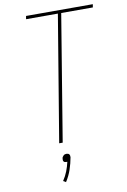

<svg xmlns="http://www.w3.org/2000/svg" viewBox="-102 -795 710 1076"><g transform="rotate(-10 252.5 -257.0)"><path d="M184 0 303 -717H122L125 -735H505L502 -717H322L204 0ZM184 221 169 212Q185 188 195 162.5Q205 137 211 110Q210 110 208.5 110Q207 110 206 110Q202 110 197.5 109Q193 108 190.5 104.5Q188 101 187.5 96.5Q187 92 188 88Q188 83 190.5 79Q193 75 196.5 71.5Q200 68 204.5 66.5Q209 65 214 65Q218 65 222.5 66.5Q227 68 229.5 71.5Q232 75 232.5 79Q233 83 233 88Q227 122 215.5 156Q204 190 184 221Z"/></g></svg>

Font: Iosevka Curly Thin Oblique
Style: Regular
Weight: 100
Italic angle: -9°
Monospace: yes
Designer: Belleve Invis
Foundry: Belleve Invis
Version: Version 11.1.0; ttfautohint (v1.8.3)